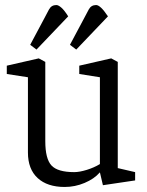

<svg xmlns="http://www.w3.org/2000/svg" viewBox="-20 -735 586 763"><path d="M237 8Q168 8 129.5 -27.5Q91 -63 91 -129V-428L7 -441V-474L134 -503L160 -489V-174Q160 -104 184.5 -77.5Q209 -51 275 -51Q296 -51 325 -60Q354 -69 377 -83V-428L295 -441V-474L422 -503L448 -489V-67L517 -51V-18L389 1L377 -50L376 -49Q354 -24 316 -8Q278 8 237 8ZM283 -538 258 -557 314 -662Q323 -679 332.5 -697Q342 -715 362 -715Q370 -715 381.5 -704.5Q393 -694 409 -670ZM125 -538 100 -557 156 -662Q165 -679 174.5 -697Q184 -715 204 -715Q212 -715 224 -704.5Q236 -694 251 -670Z"/></svg>

Font: Faustina Light
Style: Regular
Weight: 300
Designer: Alfonso Garcia
Foundry: http://www.omnibus-type.com
Version: Version 1.200